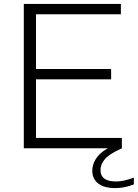

<svg xmlns="http://www.w3.org/2000/svg" viewBox="-20 -760 706 984"><path d="M102 0V-740H599.5V-687H164.5V-406.5H549.5V-353.5H164.5V-53H604.5V0ZM571 204Q513.5 204 483.2 180.2Q453 156.5 453 115.5Q453 75.5 481.5 40.5Q510 5.5 586.5 -26L604.5 0Q540 29 517.5 55.5Q495 82 495 111.5Q495 170 574.5 170Q596 170 617 165.2Q638 160.5 666 150.5V185Q618.5 204 571 204Z"/></svg>

Font: Encode Sans Exp Lt
Style: Regular
Weight: 300
Width: 7
Designer: Multiple Designers
Foundry: Impallari Type
Version: Version 3.002; ttfautohint (v1.8.3) -l 8 -r 50 -G 200 -x 14 